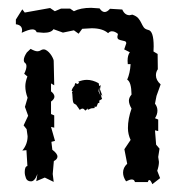

<svg xmlns="http://www.w3.org/2000/svg" viewBox="-20 -467 484 496"><path d="M295.9 -442.4Q302.2 -427.7 314.9 -427.7L321.8 -429.2Q333 -425.3 337.6 -419.4Q342.3 -413.6 345 -407.7Q347.7 -401.9 351.1 -396.7Q354.5 -391.6 363.3 -389.6Q377 -386.7 377 -347.2L376.5 -334L387.2 -327.6L387.7 -288.1Q382.8 -281.2 382.8 -272.5Q382.8 -259.8 395 -249L384.3 -219.2L380.4 -199.2Q386.7 -190.9 386.7 -181.2Q386.7 -171.4 380.4 -161.6L388.7 -158.2V-128.4L380.4 -130.4L383.3 -93.3L392.1 -83L388.7 -61.5L390.6 -48.8Q390.6 -38.6 386.2 -25.9L393.6 -6.8L373.5 8.8Q369.1 -2 365.7 -2Q363.3 -2 361.8 3.4H328.6Q327.1 -3.4 320.3 -3.4Q315.4 -3.4 305.7 1.5Q297.9 -9.8 297.9 -21Q297.9 -34.2 308.6 -43.9L301.3 -81.5L317.4 -105.5Q310.5 -120.1 310.5 -136.2Q310.5 -160.2 319.8 -186.5Q313 -198.2 313 -207Q313 -214.8 319.8 -222.7Q319.3 -255.4 308.6 -261.2Q315.9 -277.8 317.4 -301.3H310.1L309.6 -310.1Q309.6 -324.2 315.4 -332L300.8 -339.4L306.2 -355Q306.2 -359.4 302.5 -360.6Q298.8 -361.8 294.7 -362.5Q290.5 -363.3 286.9 -365Q283.2 -366.7 283.2 -372.1L284.7 -379.4Q276.9 -386.2 269 -386.2Q263.7 -386.2 259.3 -381.3Q245.1 -394 216.8 -394L192.4 -392.6L183.1 -379.9L170.9 -388.7L142.6 -382.8L118.2 -391.6Q112.3 -382.3 92.8 -382.3L74.7 -383.8Q72.3 -391.1 63.5 -391.1Q54.7 -391.1 36.1 -382.3L37.1 -388.7Q37.1 -402.3 21 -404.3V-416.5L37.6 -442.9L43.9 -434.6L109.4 -446.3L121.6 -438L137.7 -444.8H161.1L170.9 -438Q188 -446.8 215.3 -446.8L237.3 -445.3Q243.2 -436 250.5 -436Q256.8 -436 264.2 -444.3ZM92.8 -339.4Q97.2 -339.4 101.8 -335.9Q106.4 -332.5 110.1 -327.6Q113.8 -322.8 116.2 -317.6Q118.7 -312.5 118.7 -310.1L120.1 -246.6L111.8 -251.5V-231Q120.6 -224.1 120.6 -217.3Q120.6 -210.9 111.8 -204.6V-172.4L120.1 -168.9V-137.2L111.8 -139.2L122.1 -103L112.8 -100.6L115.2 -80.1Q128.4 -70.3 128.4 -62.5Q128.4 -55.7 119.1 -50.8L116.2 -17.6L118.7 2.9L95.7 -8.3L73.7 1L76.7 -17.6Q69.8 1.5 60.1 1.5Q50.3 1.5 47.1 -6.6Q43.9 -14.6 43.9 -22.5Q43.9 -37.1 50.8 -38.1L48.3 -79.1L37.6 -78.1Q51.3 -94.2 51.3 -115.2L48.8 -133.3L41 -143.1L52.7 -168L44.4 -190.9L51.3 -214.4Q45.4 -230 45.4 -244.1Q45.4 -255.4 50.8 -269.5L42.5 -276.4Q48.3 -288.1 48.3 -295.9Q48.3 -301.8 44.9 -304.2Q41.5 -306.6 41.5 -312Q41.5 -319.8 49.3 -331.5L59.1 -340.8Q70.3 -334.5 76.7 -334.5Q81.5 -334.5 85 -336.9Q88.4 -339.4 92.8 -339.4ZM184.6 -253.4 182.1 -255.9Q193.4 -260.7 204.6 -260.7Q219.2 -260.7 234.9 -252L236.3 -244.6L240.2 -247.1L238.3 -236.3L244.6 -219.2L241.2 -223.1V-221.7Q241.2 -217.3 243.7 -211.4L236.3 -207L236.8 -201.7L232.9 -200.2L229.5 -191.4L222.7 -190.9L225.6 -188L215.3 -187L206.5 -183.1L207.5 -187L200.2 -181.2Q196.8 -186.5 192.9 -186.5Q189.9 -186.5 186 -183.1L176.8 -196.3L170.9 -199.7Q168 -202.6 167.5 -214.4Q167 -226.1 166 -229.5L168.5 -231.4L165 -232.4Q166.5 -239.3 172.4 -245.6L174.3 -252.4L180.7 -250ZM236.3 -241.7 234.4 -231.4 239.7 -219.7 236.3 -231.9Z"/></svg>

Font: Truetypewriter PolyglOTT
Style: Regular
Weight: 400
Designer: Sergey Beatoff a.k.a. Sam_T
Version: Version 3.76